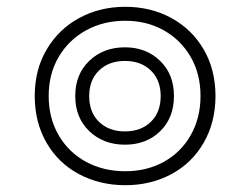

<svg xmlns="http://www.w3.org/2000/svg" viewBox="-20 -536 735 564"><path d="M82 -254Q82 -331 117 -390.5Q152 -450 212.5 -483Q273 -516 348 -516Q423 -516 483.5 -483Q544 -450 578.5 -390.5Q613 -331 613 -254Q613 -177 578.5 -117Q544 -57 483.5 -24.5Q423 8 348 8Q273 8 212 -24.5Q151 -57 116.5 -117Q82 -177 82 -254ZM569 -254Q569 -319 540 -369Q511 -419 461 -447Q411 -475 348 -475Q284 -475 233 -447Q182 -419 152.5 -369Q123 -319 123 -254Q123 -189 152.5 -138.5Q182 -88 233 -60.5Q284 -33 348 -33Q411 -33 461 -60.5Q511 -88 540 -138.5Q569 -189 569 -254ZM201 -254Q201 -318 242.5 -357.5Q284 -397 347 -397Q409 -397 450 -357.5Q491 -318 491 -254Q491 -190 450.5 -150.5Q410 -111 347 -111Q284 -111 242.5 -150.5Q201 -190 201 -254ZM452 -254Q452 -301 423 -329Q394 -357 347 -357Q300 -357 271 -329Q242 -301 242 -254Q242 -206 271 -178Q300 -150 347 -150Q394 -150 423 -178Q452 -206 452 -254Z"/></svg>

Font: Trirong ExtraLight
Style: Regular
Weight: 275
Designer: Katatrad Team
Foundry: CadsonDemak
Version: Version 1.001